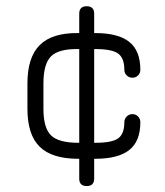

<svg xmlns="http://www.w3.org/2000/svg" viewBox="-20 -586 540 630"><path d="M236.5 -65Q150.5 -65 110.2 -104.5Q70 -144 70 -229V-312Q70 -398 110.5 -438.2Q151 -478.5 236.5 -477.5H292.5Q368 -477.5 404.2 -448.5Q440.5 -419.5 440.5 -357Q440.5 -346 433 -338.5Q425.5 -331 414.5 -331Q403.5 -331 395.8 -338.5Q388 -346 388 -357Q388 -395 368 -410Q348 -425 292.5 -425H236.5Q172.5 -426 147.5 -401.2Q122.5 -376.5 122.5 -312V-229Q122.5 -166.5 147.2 -142Q172 -117.5 236.5 -117.5H292.5Q348 -117.5 368 -132.2Q388 -147 388 -185Q388 -196 395.8 -203.8Q403.5 -211.5 414.5 -211.5Q425.5 -211.5 433 -203.8Q440.5 -196 440.5 -185Q440.5 -122.5 404.2 -93.8Q368 -65 292.5 -65ZM264.5 24.5Q240 24.5 240 0V-541Q240 -565.5 264.5 -565.5Q289 -565.5 289 -541V0Q289 24.5 264.5 24.5Z"/></svg>

Font: Jura Light
Style: Regular
Weight: 400
Version: Version 5.106